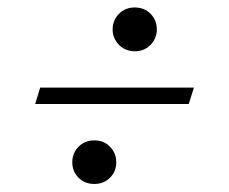

<svg xmlns="http://www.w3.org/2000/svg" viewBox="-20 -498 598 502"><path d="M85 -269H487L473.5 -226H72ZM332 -478.5Q357.5 -478.5 373.8 -461.8Q390 -445 390 -421.5Q390 -397.5 373.8 -380.8Q357.5 -364 332.5 -364Q307.5 -364 291 -380.8Q274.5 -397.5 274.5 -421.5Q274.5 -445 291 -461.8Q307.5 -478.5 332 -478.5ZM226.5 -131Q251.5 -131 267.8 -114.2Q284 -97.5 284 -73.5Q284 -50 267.8 -33.5Q251.5 -17 226.5 -17Q201.5 -17 185.2 -33.5Q169 -50 169 -73.5Q169 -97.5 185.2 -114.2Q201.5 -131 226.5 -131Z"/></svg>

Font: Newsreader 60pt SemiBold
Style: Italic
Weight: 600
Italic angle: -17°
Designer: Hugues Gentile
Foundry: Production Type
Version: Version 1.003